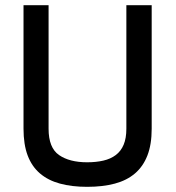

<svg xmlns="http://www.w3.org/2000/svg" viewBox="-20 -714 680 743"><path d="M168 -216Q168 -142 208.5 -114Q249 -86 317 -86Q352 -86 380 -92.5Q408 -99 428 -114Q448 -129 458.5 -154Q469 -179 469 -216V-694H567V-216Q567 -155 550.5 -112.5Q534 -70 502.5 -43Q471 -16 424.5 -3.5Q378 9 317 9Q258 9 212 -3.5Q166 -16 134.5 -43Q103 -70 87 -112.5Q71 -155 71 -216V-694H168V-216Z"/></svg>

Font: Panefresco 600wt
Style: Regular
Weight: 600
Designer: Campivisivi
Foundry: Campivisivi & Chank Co
Version: Version 1.001